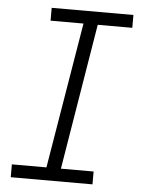

<svg xmlns="http://www.w3.org/2000/svg" viewBox="-53 -777 605 819"><g transform="rotate(5 250.0 -367.5)"><path d="M24 0V-55H172L276 -680H135V-735H485V-680H337L234 -55H374V0Z"/></g></svg>

Font: Iosevka SS04 Light
Style: Italic
Weight: 300
Italic angle: -9°
Monospace: yes
Designer: Belleve Invis
Foundry: Belleve Invis
Version: Version 19.0.0; ttfautohint (v1.8.4)